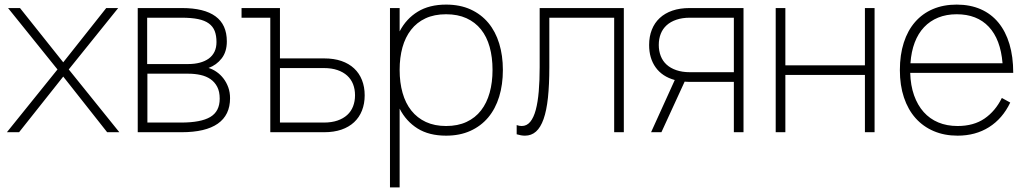

<svg xmlns="http://www.w3.org/2000/svg" viewBox="-20 -575 4466 835"><path d="M10 0 230 -273 15 -540H67L255 -304L442 -540H494L279 -273L499 0H446L255 -242L63 0Z M770 0H579V-540H771.5Q868 -540 917.2 -504Q966.5 -468 966.5 -395Q966.5 -350 944 -321Q921.5 -292 887 -279.5Q905.5 -274 922.2 -262.2Q939 -250.5 952 -233.5Q965 -216.5 972.8 -195Q980.5 -173.5 980.5 -148Q980.5 -74.5 927.2 -37.2Q874 0 770 0ZM769.5 -498H620V-296.5H799.5Q826.5 -296.5 849 -302.5Q871.5 -308.5 887.8 -320.2Q904 -332 912.8 -350Q921.5 -368 921.5 -392Q921.5 -420 913.8 -440Q906 -460 888.2 -473Q870.5 -486 841.5 -492Q812.5 -498 769.5 -498ZM767.5 -42Q853.5 -42 894.5 -66.2Q935.5 -90.5 935.5 -146Q935.5 -176.5 924.8 -197.2Q914 -218 895.5 -230.8Q877 -243.5 852.2 -249Q827.5 -254.5 799.5 -254.5H621V-42Z M1155.5 -498H1030.5V-540H1197.5V-321H1390Q1432 -321 1464.8 -309.8Q1497.5 -298.5 1520 -277.5Q1542.5 -256.5 1554.2 -226.8Q1566 -197 1566 -160.5Q1566 -124 1554.2 -94.2Q1542.5 -64.5 1520 -43.5Q1497.5 -22.5 1464.8 -11.2Q1432 0 1390 0H1155.5ZM1388.5 -42Q1422.5 -42 1447.8 -50.8Q1473 -59.5 1490 -75Q1507 -90.5 1515.5 -112.5Q1524 -134.5 1524 -160.5Q1524 -187 1515.5 -208.8Q1507 -230.5 1490 -246Q1473 -261.5 1447.8 -270.2Q1422.5 -279 1388.5 -279H1197.5V-42Z M1676 240V-540H1718V-438.5Q1746.5 -493.5 1796.8 -524.2Q1847 -555 1920 -555Q1980.5 -555 2026.5 -534Q2072.5 -513 2103.8 -475.5Q2135 -438 2151 -385.8Q2167 -333.5 2167 -271Q2167 -207 2150.8 -154.2Q2134.5 -101.5 2103 -64Q2071.5 -26.5 2025.5 -5.8Q1979.5 15 1920 15Q1846 15 1796 -16.2Q1746 -47.5 1718 -102.5V240ZM1920 -27Q1971 -27 2009 -44.8Q2047 -62.5 2072 -94.8Q2097 -127 2109.5 -171.8Q2122 -216.5 2122 -271Q2122 -326 2109.5 -370.8Q2097 -415.5 2071.8 -447Q2046.5 -478.5 2008.5 -495.8Q1970.5 -513 1920 -513Q1868.5 -513 1830.5 -495.2Q1792.5 -477.5 1767.5 -445.2Q1742.5 -413 1730.2 -368.8Q1718 -324.5 1718 -271Q1718 -216 1730.8 -171Q1743.5 -126 1769 -94Q1794.5 -62 1832.2 -44.5Q1870 -27 1920 -27Z M2227 -31Q2233 -29 2238.2 -28Q2243.5 -27 2249 -27Q2271 -27 2286 -45.2Q2301 -63.5 2310 -97Q2319 -130.5 2323 -177.8Q2327 -225 2327 -283V-540H2693V0H2651V-498H2369V-283Q2369 -206.5 2363 -150.2Q2357 -94 2344 -57.2Q2331 -20.5 2311 -2.8Q2291 15 2263 15Q2246.5 15 2227 9Z M2811.5 0 2914.5 -227Q2860 -242 2831.5 -281.8Q2803 -321.5 2803 -379.5Q2803 -416 2814.8 -445.8Q2826.5 -475.5 2849 -496.5Q2871.5 -517.5 2904.2 -528.8Q2937 -540 2979 -540H3213.5V0H3171.5V-219H2979Q2973.5 -219 2968.2 -219.2Q2963 -219.5 2957.5 -220L2856.5 0ZM2980.5 -498Q2947 -498 2921.5 -489.2Q2896 -480.5 2879 -465Q2862 -449.5 2853.5 -427.8Q2845 -406 2845 -379.5Q2845 -353.5 2853.5 -331.5Q2862 -309.5 2879 -294Q2896 -278.5 2921.5 -269.8Q2947 -261 2980.5 -261H3171.5V-498Z M3353.5 0V-540H3395.5V-291H3741.5V-540H3783.5V0H3741.5V-249H3395.5V0Z M4144.5 -27Q4214.5 -27 4261.8 -59.5Q4309 -92 4337 -149L4373.5 -129Q4340 -59 4281.2 -22Q4222.5 15 4144.5 15Q4087 15 4040.8 -4.8Q3994.5 -24.5 3961.8 -61.2Q3929 -98 3911.2 -151Q3893.5 -204 3893.5 -270Q3893.5 -336.5 3910.5 -389.5Q3927.5 -442.5 3959.5 -479.2Q3991.5 -516 4037.2 -535.5Q4083 -555 4140.5 -555Q4199 -555 4244.8 -535Q4290.5 -515 4322 -476.8Q4353.5 -438.5 4370 -383.5Q4386.5 -328.5 4386.5 -258H3938.5Q3940 -203.5 3955.2 -160.5Q3970.5 -117.5 3997 -87.8Q4023.5 -58 4060.8 -42.5Q4098 -27 4144.5 -27ZM4340 -300Q4331.5 -404 4280.2 -458.5Q4229 -513 4140.5 -513Q4096 -513 4060.2 -498.5Q4024.5 -484 3998.8 -456.8Q3973 -429.5 3958 -390Q3943 -350.5 3939.5 -300Z"/></svg>

Font: Vela Sans ExtLt
Style: Regular
Weight: 200
Designer: Principal design: Mikhail Sharanda - project Manrope.
Design modification: Ravid Balaliev
Foundry: Mikhail Sharanda
Version: Version 1.001